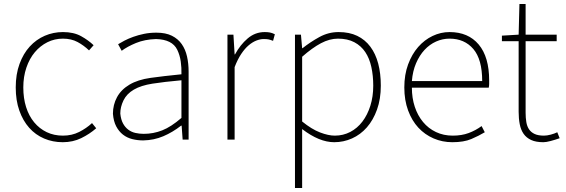

<svg xmlns="http://www.w3.org/2000/svg" viewBox="-20 -701 2841 964"><path d="M295 13Q346 13 388 -7.5Q430 -28 463 -57L442 -83Q414 -57 377.5 -38.5Q341 -20 296 -20Q251 -20 214.5 -37.5Q178 -55 151.5 -87Q125 -119 111 -163.5Q97 -208 97 -262Q97 -316 112.5 -361.5Q128 -407 155 -439Q182 -471 218 -489Q254 -507 296 -507Q338 -507 369.5 -490Q401 -473 427 -448L450 -474Q424 -499 387 -519.5Q350 -540 296 -540Q248 -540 205 -521.5Q162 -503 129.5 -467.5Q97 -432 78 -380Q59 -328 59 -262Q59 -197 77 -146Q95 -95 126.5 -59.5Q158 -24 201.5 -5.5Q245 13 295 13Z M699 4Q753 3 800 -17Q847 -37 889 -70H892L897 0H927V-341Q927 -382 919 -417.5Q911 -453 892.5 -479.5Q874 -506 843 -521.5Q812 -537 765 -537Q732 -537 703 -531Q674 -525 649 -516Q624 -507 605 -497Q586 -487 573 -479L591 -446Q619 -467 662.5 -485Q706 -503 763 -505Q845 -503 870 -451Q883 -424 887.5 -392.5Q892 -361 891 -328Q800 -319 736 -310Q672 -301 630 -276Q588 -251 567.5 -213Q547 -175 547 -130Q550 -92 563.5 -66.5Q577 -41 597.5 -25Q618 -9 644.5 -2.5Q671 4 699 4ZM702 -29Q680 -29 660 -33.5Q640 -38 624 -50Q608 -62 597.5 -81.5Q587 -101 584 -131Q584 -164 600 -197Q616 -230 652 -251Q688 -272 745.5 -281Q803 -290 891 -298V-109Q839 -64 794.5 -46.5Q750 -29 702 -29Z M1152 -527H1122V0H1158V-364Q1173 -403 1191 -430Q1209 -457 1228.5 -473.5Q1248 -490 1267.5 -497.5Q1287 -505 1304 -505Q1320 -505 1329 -503Q1338 -501 1351 -496L1360 -529Q1346 -536 1334.5 -538Q1323 -540 1309 -540Q1261 -540 1223.5 -508Q1186 -476 1160 -428H1158Z M1491 -527H1461V243H1497V-53Q1583 13 1658 13Q1705 13 1747.5 -6Q1790 -25 1822 -61.5Q1854 -98 1873 -151Q1892 -204 1892 -271Q1892 -332 1879 -381.5Q1866 -431 1839.5 -466.5Q1813 -502 1773.5 -521Q1734 -540 1680 -540Q1629 -540 1583.5 -515Q1538 -490 1499 -459H1497ZM1497 -91V-416Q1548 -461 1591.5 -484Q1635 -507 1677 -507Q1725 -507 1759 -489Q1793 -471 1814 -439.5Q1835 -408 1844.5 -364.5Q1854 -321 1854 -271Q1854 -216 1839.5 -170Q1825 -124 1799.5 -90.5Q1774 -57 1738.5 -38.5Q1703 -20 1661 -20Q1629 -20 1587 -36Q1545 -52 1497 -91Z M2251 13Q2309 13 2346.5 -3Q2384 -19 2414 -37L2398 -68Q2368 -46 2333 -33Q2298 -20 2253 -20Q2207 -20 2169 -38Q2131 -56 2104 -88.5Q2077 -121 2062.5 -165Q2048 -209 2048 -261H2434Q2436 -271 2436 -280V-297Q2436 -415 2383.5 -477.5Q2331 -540 2237 -540Q2193 -540 2152 -520.5Q2111 -501 2079.5 -465Q2048 -429 2029 -377.5Q2010 -326 2010 -262Q2010 -198 2029 -146.5Q2048 -95 2080.5 -60Q2113 -25 2157 -6Q2201 13 2251 13ZM2401 -294H2048Q2052 -344 2069 -383.5Q2086 -423 2111.5 -450.5Q2137 -478 2169.5 -492.5Q2202 -507 2237 -507Q2312 -507 2356.5 -455Q2401 -403 2401 -294Z M2708 13Q2722 13 2744.5 7Q2767 1 2790 -7L2778 -37Q2764 -30 2745 -25Q2726 -20 2711 -20Q2682 -20 2664 -28.5Q2646 -37 2636 -52Q2626 -67 2622.5 -88.5Q2619 -110 2619 -135V-494H2775V-527H2619V-681H2588L2584 -527L2500 -522V-494H2584V-140Q2584 -106 2589.5 -77.5Q2595 -49 2609 -29Q2623 -9 2647 2Q2671 13 2708 13Z"/></svg>

Font: Spoqa Han Sans Neo Thin
Style: Regular
Weight: 100
Designer: [Spoqa Han Sans Neo] Dong-huui Kim  Younghwa Kang  Yujin Lee  [Noto Sans] Ryoko NISHIZUKA  (kana & ideographs); Paul D. 
Foundry: Spoqa (http://www.spoqa-han-sans.com)
Version: Version 1.100;hotconv 1.0.109;makeotfexe 2.5.65596